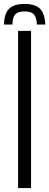

<svg xmlns="http://www.w3.org/2000/svg" viewBox="-39 -957 250 977"><path d="M53 0V-800H119V0ZM86.5 -937Q32 -937 7.5 -912.8Q-17 -888.5 -19 -832H24.5Q24.5 -868.5 38.5 -883.8Q52.5 -899 86.5 -899Q119.5 -899 133.5 -883.8Q147.5 -868.5 148.5 -832H191.5Q189 -888.5 164.5 -912.8Q140 -937 86.5 -937Z"/></svg>

Font: Big Shoulders Stencil Display
Style: Regular
Weight: 400
Designer: Patric King
Foundry: XO Type Co
Version: Version 1.000